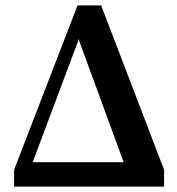

<svg xmlns="http://www.w3.org/2000/svg" viewBox="-20 -688 651 708"><path d="M32 0V-62L266 -668H353L585 -62V0H469L260 -570H275L267 -534L67 0ZM56 0V-90H515V0Z"/></svg>

Font: Source Serif 4 18pt SemiBold
Style: Regular
Weight: 600
Designer: Frank Grießhammer
Foundry: Adobe Systems Incorporated
Version: Version 4.004;hotconv 1.0.116;makeotfexe 2.5.65601